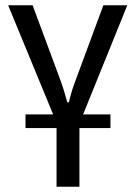

<svg xmlns="http://www.w3.org/2000/svg" viewBox="-20 -710 515 730"><path d="M296 -275H400V-223H282V0H195V-223H77V-275H182L11 -690H104L212 -399Q219 -381 236 -321H242Q252 -365 265 -398L373 -690H464Z"/></svg>

Font: exo2condensed_r
Style: Regular
Weight: 400
Width: 3
Designer: Natanael Gama
Version: Version 1.001;PS 001.001;hotconv 1.0.70;makeotf.lib2.5.58329